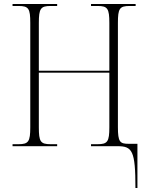

<svg xmlns="http://www.w3.org/2000/svg" viewBox="-20 -734 744 964"><path d="M660 210H670V-12H626C582 -12 572 -21 572 -96V-619C572 -691 580 -704 631 -704H661V-714H437V-704H471C520 -704 529 -691 529 -619V-379H175V-619C175 -691 184 -704 234 -704H267V-714H43V-704H73C124 -704 132 -691 132 -619V-95C132 -23 123 -10 73 -10H43V0H267V-10H234C183 -10 175 -23 175 -95V-369H529V-95C529 -23 520 -10 470 -10H437V0H570C644 0 660 22 660 210Z"/></svg>

Font: Noto Serif Display SemiCondensed ExtraLight
Style: Regular
Weight: 200
Width: 4
Designer: Monotype Design Team
Foundry: Monotype Imaging Inc.
Version: Version 2.009